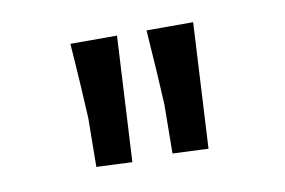

<svg xmlns="http://www.w3.org/2000/svg" viewBox="-41 -766 541 365"><g transform="rotate(-10 230.0 -584.0)"><path d="M267 -466 268 -560Q267 -583 264.5 -624Q262 -665 259 -705H349L336 -463ZM120 -466 121 -560Q120 -583 117.5 -624Q115 -665 112 -705H202L189 -463Z"/></g></svg>

Font: Andada Pro SemiBold
Style: Regular
Weight: 600
Designer: Carolina Giovagnoli
Foundry: Huerta Tipografica
Version: Version 3.005